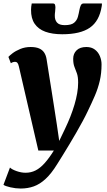

<svg xmlns="http://www.w3.org/2000/svg" viewBox="-49 -835 616 1107"><path d="M60 -451Q56.5 -466.5 51.5 -472.5Q46.5 -478.5 39 -478.5Q32.5 -478.5 26.5 -476.8Q20.5 -475 13.5 -470.5L-0.5 -507Q5.5 -514 23.2 -527.8Q41 -541.5 68.2 -552.8Q95.5 -564 127.5 -564Q157 -564 176 -556Q195 -548 205.5 -532.2Q216 -516.5 219.5 -494Q226.5 -448 234.2 -401Q242 -354 249.2 -306.8Q256.5 -259.5 264 -212.2Q271.5 -165 278.5 -118.5L292.5 -22.5L326 -92.5Q343 -128 356.8 -163Q370.5 -198 380.5 -231.8Q390.5 -265.5 396 -297.5Q401.5 -329.5 401.5 -358.5Q401.5 -392 394.5 -411.8Q387.5 -431.5 380.2 -449.5Q373 -467.5 373 -496.5Q373 -525.5 392.5 -544.8Q412 -564 449 -564Q478.5 -564 498 -549.2Q517.5 -534.5 527 -511.2Q536.5 -488 536.5 -464Q536.5 -412.5 526.2 -368.8Q516 -325 497.8 -282.8Q479.5 -240.5 456.5 -193Q444.5 -167.5 427.2 -135.5Q410 -103.5 390.2 -69.2Q370.5 -35 350.5 -1.8Q330.5 31.5 312.5 60.5Q294.5 89.5 281 111Q247.5 165.5 214.2 196.2Q181 227 146 239.5Q111 252 70.5 252Q41.5 252 11 245Q-19.5 238 -29 230.5L8.5 131Q19.5 142 46.5 151.5Q73.5 161 98.5 161Q130 161 156.5 147.5Q183 134 208.5 105.5Q234 77 261.5 33H172ZM256 -815Q265.5 -815 268 -808.2Q270.5 -801.5 270.5 -791Q270.5 -780 268.8 -768Q267 -756 267 -745Q266.5 -720.5 279.5 -705.2Q292.5 -690 324 -690Q362 -690 378.2 -703.8Q394.5 -717.5 400 -737.8Q405.5 -758 409 -778Q411.5 -792 416.5 -803.5Q421.5 -815 433 -815H538.5Q538.5 -811 538.5 -807.2Q538.5 -803.5 537.5 -799Q524 -713.5 469.2 -675.5Q414.5 -637.5 310 -637.5Q252.5 -637.5 212.2 -652.2Q172 -667 150.8 -698Q129.5 -729 130 -778.5Q130 -787 131 -796.2Q132 -805.5 134 -815Z"/></svg>

Font: Merriweather 28pt Black
Style: Italic
Weight: 900
Italic angle: -7.8°
Version: Version 2.101